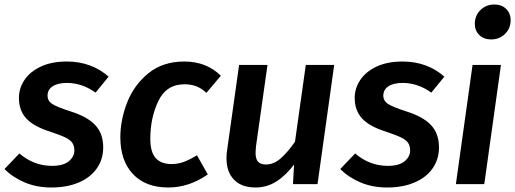

<svg xmlns="http://www.w3.org/2000/svg" viewBox="-30 -817 2286 852"><path d="M452 -477 394 -406Q334 -449 267 -449Q226 -449 203.5 -434Q181 -419 181 -393Q181 -369 202 -355.5Q223 -342 285 -322Q358 -299 393 -261.5Q428 -224 428 -163Q428 -110 399.5 -69.5Q371 -29 319 -7Q267 15 198 15Q132 15 78.5 -8Q25 -31 -10 -67L56 -136Q120 -81 201 -81Q251 -81 275.5 -101.5Q300 -122 300 -149Q300 -170 290.5 -183.5Q281 -197 259 -207.5Q237 -218 192 -233Q119 -256 86.5 -291.5Q54 -327 54 -383Q54 -425 78.5 -462Q103 -499 151 -521.5Q199 -544 267 -544Q375 -544 452 -477Z M950 -481 886 -405Q863 -426 840 -434.5Q817 -443 789 -443Q708 -443 672.5 -368.5Q637 -294 637 -201Q637 -142 661 -115.5Q685 -89 731 -89Q760 -89 785.5 -98.5Q811 -108 844 -128L892 -43Q809 15 717 15Q616 15 560 -44.5Q504 -104 504 -208Q504 -284 534 -361.5Q564 -439 628 -491.5Q692 -544 788 -544Q886 -544 950 -481Z M975 -115Q975 -133 978 -152L1031 -529H1157L1106 -168Q1104 -148 1104 -140Q1104 -111 1115.5 -99Q1127 -87 1150 -87Q1185 -87 1216 -114.5Q1247 -142 1279 -188L1327 -529H1453L1379 0H1270L1275 -87Q1238 -38 1196 -11.5Q1154 15 1104 15Q1042 15 1008.5 -19.5Q975 -54 975 -115Z M1942 -477 1884 -406Q1824 -449 1757 -449Q1716 -449 1693.5 -434Q1671 -419 1671 -393Q1671 -369 1692 -355.5Q1713 -342 1775 -322Q1848 -299 1883 -261.5Q1918 -224 1918 -163Q1918 -110 1889.5 -69.5Q1861 -29 1809 -7Q1757 15 1688 15Q1622 15 1568.5 -8Q1515 -31 1480 -67L1546 -136Q1610 -81 1691 -81Q1741 -81 1765.5 -101.5Q1790 -122 1790 -149Q1790 -170 1780.5 -183.5Q1771 -197 1749 -207.5Q1727 -218 1682 -233Q1609 -256 1576.5 -291.5Q1544 -327 1544 -383Q1544 -425 1568.5 -462Q1593 -499 1641 -521.5Q1689 -544 1757 -544Q1865 -544 1942 -477Z M2119 0H1993L2067 -529H2193ZM2077 -711Q2077 -748 2102 -772.5Q2127 -797 2164 -797Q2196 -797 2216 -777.5Q2236 -758 2236 -727Q2236 -691 2211 -666.5Q2186 -642 2149 -642Q2117 -642 2097 -661.5Q2077 -681 2077 -711Z"/></svg>

Font: FiraGO Medium
Style: Italic
Weight: 500
Italic angle: -8°
Designer: bBox Type GmbH
Foundry: bBox Type GmbH
Version: Version 1.001